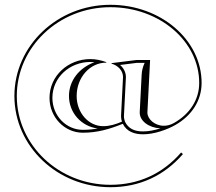

<svg xmlns="http://www.w3.org/2000/svg" viewBox="-20 -600 900 800"><path d="M356.3 -353.8C264 -353.8 186.3 -284.4 186.3 -192C186.3 -112 248.5 -47 325.2 -47C385.2 -47 435.5 -61.6 491.7 -84.2C507.5 -52.1 539.6 -40.4 576 -40.4C622.6 -40.4 676 -59.5 711 -79.5C778 -117.8 820 -180 820 -254.4C820 -434.1 649.8 -580 440 -580C219.2 -580 40 -409.8 40 -200C40 9.8 219.2 180 440 180C560.4 180 663.3 132.9 742.2 42L734.6 35.4C657.7 124.1 557.4 170 440 170C224.7 170 50 4.2 50 -200C50 -404.2 224.7 -570 440 -570C644.2 -570 810 -428.6 810 -254.4C810 -183.3 769.4 -124.1 705 -87.6C690.7 -79.5 676.3 -76 662.9 -76C624.7 -76 594.2 -103.8 594.2 -130.7C594.2 -131.9 594.3 -133 594.3 -134.3L605.4 -350H548.9L445.2 -337L444.1 -335C472.4 -327.1 492.6 -305.1 492.6 -279.1C492.6 -278.2 492.6 -277.4 492.5 -276.5L484.5 -119.3C484.5 -118 484.4 -116.8 484.4 -115.5C484.4 -107.7 485.7 -100.2 488.1 -93.1C461.5 -82.1 437.9 -74.3 409.7 -74.3C348.8 -74.3 299.4 -130.5 299.4 -199.9C299.4 -278 355.3 -339 422.3 -339L423.4 -341C400.6 -349.1 380.3 -353.8 356.3 -353.8ZM500.7 -93.1C498.5 -99.8 496.4 -107.5 496.4 -115.5C496.4 -116.6 496.5 -117.5 496.5 -118.6L504.5 -275.9C504.5 -277 504.6 -278 504.6 -279.1C504.6 -299.3 494.3 -317.2 480.3 -329.3L549.6 -338H582.7C575 -321.5 571.1 -306.2 570.2 -288L562.3 -134.9C562.3 -133.4 562.2 -132.1 562.2 -130.7C562.2 -95.6 600.6 -67.4 648.4 -65.2C623.9 -57.3 599.1 -52.4 576 -52.4C538.9 -52.4 514.7 -64.7 500.7 -93.1ZM387.1 -64.6C367.2 -61 346.7 -59 325.2 -59C255.6 -59 198.3 -118.2 198.3 -192C198.3 -277.1 269.9 -341.8 356.3 -341.8C362.1 -341.8 369.1 -341.3 373.6 -340.8C310.1 -317.5 267.4 -264.2 267.4 -199.9C267.4 -130.8 318.1 -73.6 387.1 -64.6Z"/></svg>

Font: SortefaxS01
Style: Medium
Weight: 500
Designer: gluk
Foundry: gluk
Version: Version 0.261